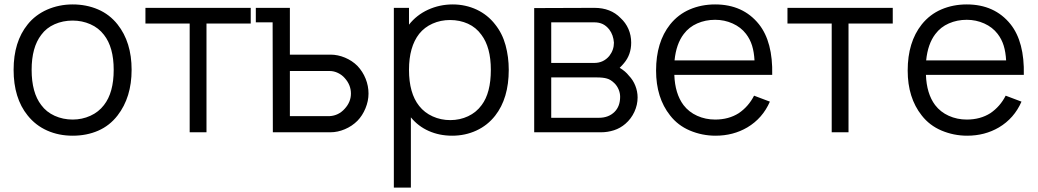

<svg xmlns="http://www.w3.org/2000/svg" viewBox="-20 -598 4692 868"><path d="M105 -76Q41.5 -154.5 41.5 -282.5Q41.5 -409 105 -487.5Q122 -509 144.5 -526Q167 -543 193.2 -554.5Q219.5 -566 248.5 -572Q277.5 -578 308.5 -578Q370.5 -578 423 -555.5Q475.5 -533 511.5 -487.5Q575 -407.5 575 -282.5Q575 -158 511.5 -76Q475.5 -29.5 423.5 -7Q371.5 15.5 308.5 15.5Q245.5 15.5 193.2 -7.8Q141 -31 105 -76ZM450 -440.5Q426 -472 388.5 -488.5Q351 -505 308.5 -505Q264.5 -505 227 -488.5Q189.5 -472 166.5 -440.5Q123 -384 123 -282.5Q123 -179 166.5 -123Q189.5 -91.5 227.2 -74.5Q265 -57.5 308.5 -57.5Q351 -57.5 388.5 -74.5Q426 -91.5 450 -123Q494 -179 494 -282.5Q494 -384.5 450 -440.5Z M1113.5 -491.5H913.5V0H837.5V-491.5H637.5V-562.5H1113.5Z M1646 -175Q1646 -141.5 1632.2 -108.2Q1618.5 -75 1596 -52Q1584 -40 1569.5 -30.2Q1555 -20.5 1539 -13.8Q1523 -7 1506.5 -3.5Q1490 0 1474 0H1213.5L1212.5 -497H1136.5V-562.5H1290.5V-351H1474Q1507 -351 1539.5 -337.5Q1572 -324 1596 -300Q1620 -274.5 1633 -242Q1646 -209.5 1646 -175ZM1566.5 -175Q1566.5 -214 1538.5 -245Q1526 -259.5 1507.8 -268.2Q1489.5 -277 1470.5 -277H1290.5V-73H1470.5Q1511 -75.5 1538.5 -106.5Q1566.5 -137 1566.5 -175Z M2280 -282.5Q2280 -153.5 2218.5 -75Q2184 -31 2133.5 -7.8Q2083 15.5 2024 15.5Q1966.5 15.5 1918.5 -5.8Q1870.5 -27 1837.5 -67.5V250H1760.5V-562.5H1829V-486.5Q1863 -530 1915 -554Q1967.5 -578 2027 -578Q2055.5 -578 2083 -572Q2110.5 -566 2135 -554.5Q2159.5 -543 2180.8 -526Q2202 -509 2218.5 -487.5Q2251 -447 2265.5 -393.8Q2280 -340.5 2280 -282.5ZM2199 -282.5Q2199 -384 2156.5 -440.5Q2132.5 -474 2095.5 -490.8Q2058.5 -507.5 2014.5 -507.5Q1972 -507.5 1935.5 -491.2Q1899 -475 1875 -445Q1829 -386 1829 -282.5Q1829 -176.5 1875 -119Q1899 -88.5 1936 -71.8Q1973 -55 2015.5 -55Q2059 -55 2096.2 -72.5Q2133.5 -90 2157.5 -123Q2199 -178 2199 -282.5Z M2667 -562.5Q2741 -562.5 2785.5 -516.5Q2808.5 -495.5 2821 -467Q2833.5 -438.5 2833.5 -405Q2833.5 -351 2801 -312.5Q2792.5 -302 2781.5 -291.5Q2807.5 -276 2823 -256Q2842 -236.5 2852.2 -210.5Q2862.5 -184.5 2862.5 -157.5Q2862.5 -124 2848 -92.5Q2833.5 -61 2807.5 -38.5Q2784.5 -18.5 2755.8 -9.2Q2727 0 2698 0H2395V-561.5ZM2472 -313.5H2667Q2708 -313.5 2734.5 -345Q2755.5 -372 2755.5 -405Q2753 -440 2734.5 -464.5Q2721 -481.5 2704.8 -489.2Q2688.5 -497 2667 -497H2472ZM2472 -65.5H2687.5Q2731.5 -65.5 2758.5 -92.5Q2783.5 -117.5 2783.5 -160.5Q2783.5 -177 2776.8 -193.2Q2770 -209.5 2758.5 -221Q2741 -238.5 2723.5 -243Q2707 -248 2677 -248H2472Z M3070 -123Q3094 -91.5 3131.8 -74.5Q3169.5 -57.5 3213 -57.5Q3274.5 -57.5 3320 -86.5Q3364 -116.5 3389 -165.5L3460.5 -138.5Q3427.5 -63 3358.5 -22Q3294.5 15.5 3215 15.5Q3154 15.5 3098.5 -8Q3044.5 -31 3009.5 -76Q2946 -156 2946 -279Q2946 -407.5 3009.5 -487.5Q3046 -533 3098.5 -555.5Q3151 -578 3213 -578Q3339 -578 3411 -488.5Q3474.5 -408.5 3471 -259.5H3028.5Q3031.5 -174.5 3070 -123ZM3071 -444Q3037 -399.5 3029.5 -325H3391Q3389 -362.5 3380 -391.8Q3371 -421 3352.5 -445Q3329.5 -475 3292.2 -491.8Q3255 -508.5 3213 -508.5Q3169.5 -508.5 3132.2 -492.2Q3095 -476 3071 -444Z M4016 -491.5H3816V0H3740V-491.5H3540V-562.5H4016Z M4207.5 -123Q4231.5 -91.5 4269.2 -74.5Q4307 -57.5 4350.5 -57.5Q4412 -57.5 4457.5 -86.5Q4501.5 -116.5 4526.5 -165.5L4598 -138.5Q4565 -63 4496 -22Q4432 15.5 4352.5 15.5Q4291.5 15.5 4236 -8Q4182 -31 4147 -76Q4083.5 -156 4083.5 -279Q4083.5 -407.5 4147 -487.5Q4183.5 -533 4236 -555.5Q4288.5 -578 4350.5 -578Q4476.5 -578 4548.5 -488.5Q4612 -408.5 4608.5 -259.5H4166Q4169 -174.5 4207.5 -123ZM4208.5 -444Q4174.5 -399.5 4167 -325H4528.5Q4526.5 -362.5 4517.5 -391.8Q4508.5 -421 4490 -445Q4467 -475 4429.8 -491.8Q4392.5 -508.5 4350.5 -508.5Q4307 -508.5 4269.8 -492.2Q4232.5 -476 4208.5 -444Z"/></svg>

Font: Russisch Sans
Style: Regular
Weight: 400
Designer: Michael Sharanda (font) & Cristiano Sobral (main changes)
Foundry: Michael Sharanda
Version: Version 2.00;October 25, 2020;FontCreator 13.0.0.2681 64-bit